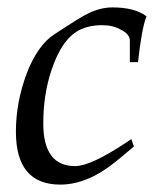

<svg xmlns="http://www.w3.org/2000/svg" viewBox="-20 -485 435 519"><path d="M376 -441Q363 -408 353 -317H331V-375Q331 -393 306 -405Q286 -417 255 -417Q224 -417 199 -406Q148 -383 119 -295Q97 -229 97 -151Q97 -36 183 -36Q225 -36 320 -99L335 -109L342 -89L294 -49Q217 14 143 14Q23 14 23 -129Q23 -208 52 -286Q82 -364 128 -393Q201 -441 219 -449Q252 -465 284 -465Q344 -465 376 -441Z"/></svg>

Font: GFS Didot
Style: Italic
Weight: 400
Italic angle: -12°
Designer: Takis Katsoulidis and George D. Matthiopoulos
Foundry: George Matthiopoulos and Takis Katsoulidis
Version: Version 1.0